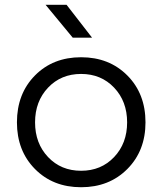

<svg xmlns="http://www.w3.org/2000/svg" viewBox="-20 -765 680 805"><path d="M590 -252Q590 -133 514 -56.5Q438 20 320 20Q202 20 126.5 -56.5Q51 -133 51 -252Q51 -372 126.5 -448.5Q202 -525 320 -525Q438 -525 514 -448.5Q590 -372 590 -252ZM513 -252Q513 -340 458.5 -397.5Q404 -455 320 -455Q236 -455 181.5 -397.5Q127 -340 127 -252Q127 -164 181.5 -106.5Q236 -49 320 -49Q404 -49 458.5 -106.5Q513 -164 513 -252ZM259 -745 366 -607H285L171 -745Z"/></svg>

Font: Metropolitano
Style: Regular
Weight: 400
Designer: Fonts by Alex Slobzheninov & Chris M. Simpson / Changes by Cristiano Sobral
Foundry: Fonts by Alex Slobzheninov & Chris M. Simpson / Changes by Cristiano Sobral
Version: Version 1.00;August 30, 2020;FontCreator 13.0.0.2681 64-bit